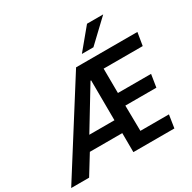

<svg xmlns="http://www.w3.org/2000/svg" viewBox="-254 -1127 1328 1326"><g transform="rotate(-30 410.5 -464.0)"><path d="M-57 0 389 -705H878L861 -602H506L549 -645L551 -373L500 -407H815L799 -306H505L551 -342L555 -59L508 -103H782L766 0H439L438 -201L462 -152H147L208 -198L86 0ZM429 -575 222 -234 215 -256H459L436 -230L434 -575ZM470 -765 605 -928H734L562 -765Z"/></g></svg>

Font: Nunito Sans 7pt Condensed
Style: Bold Italic
Weight: 700
Width: 3
Italic angle: -9°
Designer: Vernon Adams
Foundry: Vernon Adams
Version: Version 3.101;gftools[0.9.27]